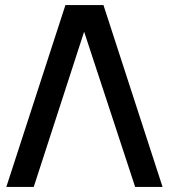

<svg xmlns="http://www.w3.org/2000/svg" viewBox="-20 -740 668 760"><path d="M239 -720 5 0H113.5L313 -614.5L515 0H623.5L389.5 -720Z"/></svg>

Font: Eudonet SemiBold
Style: Regular
Weight: 600
Designer: Mikhail Sharanda
Foundry: Mikhail Sharanda
Version: Version 4.503;Glyphs 3.1.2 (3151)